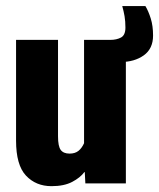

<svg xmlns="http://www.w3.org/2000/svg" viewBox="-20 -619 537 648"><path d="M34.2 -144.5Q34.2 -62 67.6 -26.4Q101.1 9.3 153.8 9.3Q196.3 9.3 223.6 -5.1Q251 -19.5 264.6 -38.1H266.1L268.1 0H404.8V-484.4H263.7V-135.7Q256.3 -119.1 244.9 -109.9Q233.4 -100.6 214.8 -100.6Q194.3 -100.6 185.1 -112.8Q175.8 -125 175.8 -159.2V-484.4H34.2ZM318.8 -484.4V-420.4Q331.5 -416 348.1 -412.8Q364.7 -409.7 386.7 -409.7Q433.6 -409.7 465.1 -432.1Q496.6 -454.6 496.6 -499Q496.6 -531.7 488.8 -556.6Q481 -581.5 470.7 -598.6H392.6Q397.5 -581.1 400.4 -564.2Q403.3 -547.4 403.3 -525.9Q403.3 -500.5 388.4 -492.4Q373.5 -484.4 352.5 -484.4Z"/></svg>

Font: Roboto Flex
Style: wght 700 wdth 25 opsz 34 GRAD 0.00 slnt 0.00 XTRA 468 XOPQ 96 YOPQ 79 YTLC 514 YTUC 712 YTAS 750 YTDE -203.00 YTFI 738
Weight: 700
Width: 1
Designer: Berlow after Robertson
Foundry: Google
Version: Version 3.100